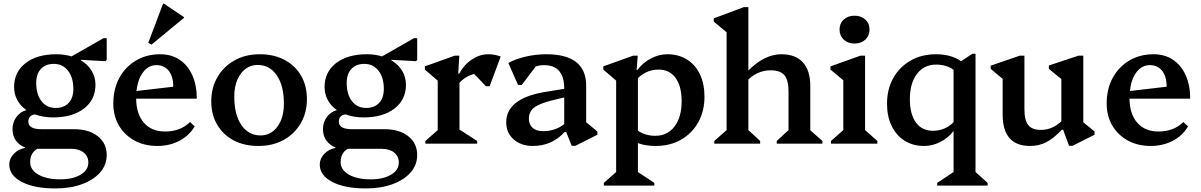

<svg xmlns="http://www.w3.org/2000/svg" viewBox="-20 -805 6731 1076"><path d="M278 -147Q222 -147 176 -164Q139 -159 139 -123Q139 -81 212 -81H394Q478 -81 528 -41.5Q578 -2 578 64Q578 119 541.5 161Q505 203 440 227Q375 251 290 251Q172 251 102 214.5Q32 178 32 117Q32 84 57 57.5Q82 31 120 24V21Q88 9 69 -17.5Q50 -44 50 -81Q50 -120 72 -149.5Q94 -179 128 -188Q95 -211 77 -244Q59 -277 59 -318Q59 -401 123 -451Q187 -501 296 -501Q341 -501 381 -489L560 -591H578V-469L571 -462L433 -470V-467Q472 -444 493.5 -408.5Q515 -373 515 -330Q515 -246 450.5 -196.5Q386 -147 278 -147ZM292 -200Q338 -200 364.5 -228Q391 -256 391 -307Q391 -371 361 -409Q331 -447 282 -447Q236 -447 209.5 -419Q183 -391 183 -340Q183 -276 212.5 -238Q242 -200 292 -200ZM149 104Q149 147 195 173.5Q241 200 318 200Q388 200 431.5 174Q475 148 475 106Q475 71 449 50Q423 29 379 29H189Q149 52 149 104Z M862 13Q789 13 733.5 -17.5Q678 -48 646.5 -101.5Q615 -155 615 -225Q615 -306 648.5 -368Q682 -430 741.5 -465.5Q801 -501 878 -501Q940 -501 986 -470.5Q1032 -440 1057.5 -384Q1083 -328 1083 -252H743Q744 -165 787 -116.5Q830 -68 905 -68Q991 -68 1045 -121L1071 -97Q1041 -45 985.5 -16Q930 13 862 13ZM857 -440Q812 -440 782 -400.5Q752 -361 745 -295L951 -319Q951 -377 925.5 -408.5Q900 -440 857 -440ZM829 -555 811 -565 894 -785H898L1011 -709V-705Z M1428 13Q1349 13 1290 -18Q1231 -49 1197.5 -105.5Q1164 -162 1164 -237Q1164 -314 1199 -373.5Q1234 -433 1295 -467Q1356 -501 1436 -501Q1515 -501 1574.5 -469.5Q1634 -438 1667 -381.5Q1700 -325 1700 -250Q1700 -173 1665 -113.5Q1630 -54 1569 -20.5Q1508 13 1428 13ZM1440 -46Q1498 -46 1534.5 -95Q1571 -144 1571 -224Q1571 -325 1531 -383Q1491 -441 1424 -441Q1366 -441 1329.5 -392Q1293 -343 1293 -263Q1293 -162 1333 -104Q1373 -46 1440 -46Z M2018 -147Q1962 -147 1916 -164Q1879 -159 1879 -123Q1879 -81 1952 -81H2134Q2218 -81 2268 -41.5Q2318 -2 2318 64Q2318 119 2281.5 161Q2245 203 2180 227Q2115 251 2030 251Q1912 251 1842 214.5Q1772 178 1772 117Q1772 84 1797 57.5Q1822 31 1860 24V21Q1828 9 1809 -17.5Q1790 -44 1790 -81Q1790 -120 1812 -149.5Q1834 -179 1868 -188Q1835 -211 1817 -244Q1799 -277 1799 -318Q1799 -401 1863 -451Q1927 -501 2036 -501Q2081 -501 2121 -489L2300 -591H2318V-469L2311 -462L2173 -470V-467Q2212 -444 2233.5 -408.5Q2255 -373 2255 -330Q2255 -246 2190.5 -196.5Q2126 -147 2018 -147ZM2032 -200Q2078 -200 2104.5 -228Q2131 -256 2131 -307Q2131 -371 2101 -409Q2071 -447 2022 -447Q1976 -447 1949.5 -419Q1923 -391 1923 -340Q1923 -276 1952.5 -238Q1982 -200 2032 -200ZM1889 104Q1889 147 1935 173.5Q1981 200 2058 200Q2128 200 2171.5 174Q2215 148 2215 106Q2215 71 2189 50Q2163 29 2119 29H1929Q1889 52 1889 104Z M2364 0V-15L2433 -76V-353L2361 -415V-433L2528 -493H2554L2548 -392H2553Q2581 -443 2625 -472Q2669 -501 2716 -501Q2753 -501 2786 -488L2724 -322H2703L2637 -391Q2586 -376 2555 -341V-79L2654 -15V0Z M2966 13Q2901 13 2859 -23.5Q2817 -60 2817 -119Q2817 -252 3030 -289L3142 -307V-309Q3142 -440 3028 -440Q3004 -440 2982 -432L2904 -329H2883L2829 -452Q2867 -474 2925 -487.5Q2983 -501 3041 -501Q3265 -501 3265 -325V-120L3328 -68V-50L3205 12H3184L3153 -65H3144Q3073 13 2966 13ZM2944 -141Q2944 -107 2965 -88.5Q2986 -70 3023 -70Q3093 -70 3142 -110V-259L3076 -243Q3003 -225 2973.5 -202Q2944 -179 2944 -141Z M3364 235V220L3433 159V-353L3361 -415V-433L3528 -493H3554L3548 -414H3553Q3583 -454 3628 -477.5Q3673 -501 3720 -501Q3783 -501 3830 -471.5Q3877 -442 3902.5 -388.5Q3928 -335 3928 -263Q3928 -182 3893 -119.5Q3858 -57 3796.5 -22Q3735 13 3654 13Q3597 13 3555 -3V159L3647 220V235ZM3671 -415Q3604 -415 3555 -367V-73Q3596 -44 3653 -44Q3720 -44 3760 -96Q3800 -148 3800 -238Q3800 -322 3766 -368.5Q3732 -415 3671 -415Z M3983 0V-15L4052 -76V-624L3980 -684V-702L4148 -765H4174V-410Q4265 -501 4359 -501Q4438 -501 4479.5 -455.5Q4521 -410 4521 -323V-75L4589 -15V0H4333V-15L4399 -76V-293Q4399 -356 4376 -383.5Q4353 -411 4299 -411Q4229 -411 4174 -360V-76L4240 -15V0Z M4637 0V-15L4706 -76V-355L4634 -415V-433L4802 -493H4828V-76L4897 -15V0ZM4769 -561Q4732 -561 4708.5 -583Q4685 -605 4685 -639Q4685 -674 4708.5 -695.5Q4732 -717 4769 -717Q4806 -717 4829.5 -695.5Q4853 -674 4853 -639Q4853 -605 4829.5 -583Q4806 -561 4769 -561Z M5159 13Q5096 13 5049.5 -16.5Q5003 -46 4977 -99Q4951 -152 4951 -224Q4951 -305 4986 -367.5Q5021 -430 5083 -465.5Q5145 -501 5225 -501Q5311 -501 5366 -462L5430 -504H5447V159L5515 220V235H5232V220L5324 159V-71Q5294 -32 5250 -9.5Q5206 13 5159 13ZM5079 -249Q5079 -165 5113 -118.5Q5147 -72 5209 -72Q5275 -72 5324 -120V-414Q5283 -443 5226 -443Q5159 -443 5119 -391Q5079 -339 5079 -249Z M5753 13Q5599 13 5599 -163V-363L5532 -419V-437L5695 -493H5721V-195Q5721 -131 5742.5 -104Q5764 -77 5813 -77Q5877 -77 5928 -125V-362L5858 -419V-438L6024 -493H6051V-120L6114 -68V-50L5991 12H5971L5938 -78H5930Q5885 -29 5843.5 -8Q5802 13 5753 13Z M6429 13Q6356 13 6300.5 -17.5Q6245 -48 6213.5 -101.5Q6182 -155 6182 -225Q6182 -306 6215.5 -368Q6249 -430 6308.5 -465.5Q6368 -501 6445 -501Q6507 -501 6553 -470.5Q6599 -440 6624.5 -384Q6650 -328 6650 -252H6310Q6311 -165 6354 -116.5Q6397 -68 6472 -68Q6558 -68 6612 -121L6638 -97Q6608 -45 6552.5 -16Q6497 13 6429 13ZM6424 -440Q6379 -440 6349 -400.5Q6319 -361 6312 -295L6518 -319Q6518 -377 6492.5 -408.5Q6467 -440 6424 -440Z"/></svg>

Font: Platypi Medium
Style: Regular
Weight: 500
Designer: David Sargent
Foundry: Bolt Cutter Type
Version: Version 1.200; ttfautohint (v1.8.4.7-5d5b)